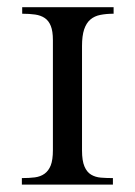

<svg xmlns="http://www.w3.org/2000/svg" viewBox="-20 -499 366 519"><path d="M287.1 -479.5V-461.9Q267.1 -461.9 251.2 -458.7Q235.4 -455.6 224.4 -446.3Q213.4 -437 207.5 -419.7Q201.7 -402.3 201.7 -374.5V-92.3Q201.7 -64.5 208.3 -49.1Q214.8 -33.7 226.3 -26.9Q237.8 -20 252.9 -18.8Q268.1 -17.6 285.2 -17.6V0H39.1V-17.6Q58.6 -17.6 74 -19.5Q89.4 -21.5 100.3 -29.3Q111.3 -37.1 117.2 -52Q123 -66.9 123 -93.3V-390.6Q123 -414.6 117.4 -428.7Q111.8 -442.9 101.1 -450.2Q90.3 -457.5 75 -459.7Q59.6 -461.9 40 -461.9V-479.5Z"/></svg>

Font: BabelStone Englisc
Style: Regular
Weight: 400
Designer: Andrew West
Foundry: BabelStone
Version: Version 1.000 June 24, 2023